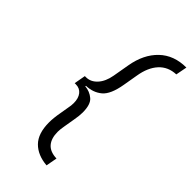

<svg xmlns="http://www.w3.org/2000/svg" viewBox="-262 -772 962 962"><g transform="rotate(45 219.0 -291.0)"><path d="M289.5 130Q222.5 124.5 184.2 85.8Q146 47 146 -31Q146 -62.5 153.5 -103.5L161.5 -151Q165.5 -169.5 165.5 -187Q165.5 -221 149.8 -241Q134 -261 106 -261H98L109 -322H117Q150.5 -322 175.8 -349.8Q201 -377.5 209.5 -425.5L225 -514.5Q241 -606.5 296 -659.2Q351 -712 438.5 -712L427 -652Q371.5 -650 337 -612.5Q302.5 -575 291.5 -508L278 -429.5Q264.5 -349.5 230.5 -321.2Q196.5 -293 147.5 -291.5L146.5 -287.5Q180.5 -284.5 205.5 -263.5Q230.5 -242.5 230.5 -185.5Q230.5 -174 229 -159.5Q227.5 -145 224.5 -129.5L215 -73.5Q210 -47 210 -28.5Q210 18 232.2 43.5Q254.5 69 300.5 70.5Z"/></g></svg>

Font: Overpass Light
Style: Italic
Weight: 300
Italic angle: -10°
Designer: Delve Withrington, Dave Bailey, Thomas Jockin
Foundry: Delve Fonts LLC
Version: Version 4.000; ttfautohint (v1.8.3)